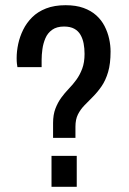

<svg xmlns="http://www.w3.org/2000/svg" viewBox="-20 -718 496 738"><path d="M184 -188V-245Q184 -277 193 -300.5Q202 -324 215.5 -342.5Q229 -361 244.5 -377Q260 -393 273.5 -411.5Q287 -430 296 -454Q305 -478 305 -511Q305 -532 301.5 -550.5Q298 -569 289.5 -584Q281 -599 265.5 -607.5Q250 -616 226 -616Q198 -616 180.5 -603.5Q163 -591 154.5 -571Q146 -551 143 -529Q140 -507 140 -488Q140 -481 140 -474Q140 -467 140 -460H47Q46 -465 45 -473.5Q44 -482 44 -495Q44 -521 50 -549Q56 -577 69 -603.5Q82 -630 103.5 -651.5Q125 -673 157 -685.5Q189 -698 232 -698Q272 -698 301 -687.5Q330 -677 350 -659Q370 -641 382 -617.5Q394 -594 399.5 -569Q405 -544 405 -520Q405 -473 395.5 -441Q386 -409 370.5 -386.5Q355 -364 337.5 -346.5Q320 -329 304.5 -313Q289 -297 279.5 -278Q270 -259 270 -231V-188ZM178 0V-119H275V0Z"/></svg>

Font: Archivo Condensed Medium
Style: Regular
Weight: 500
Width: 3
Designer: Hector Gatti
Foundry: Omnibus-Type
Version: Version 2.001